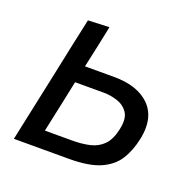

<svg xmlns="http://www.w3.org/2000/svg" viewBox="-96 -598 705 697"><g transform="rotate(20 257.0 -250.0)"><path d="M26 0Q37.5 -54.5 48.5 -106Q59.5 -157.5 72.5 -218.5L83 -268Q97 -335 108.2 -387.8Q119.5 -440.5 131.5 -496L213.5 -499.5Q204.5 -457.5 196.5 -418Q188 -378 178.5 -335.5H291Q382.5 -335.5 429 -289Q462.5 -255 462.5 -201.5Q462.5 -180.5 457.5 -157Q447.5 -108.5 425.2 -73.5Q403 -38.5 359 -19.2Q315 0 238.5 0ZM121.5 -66.5H227.5Q264.5 -66.5 294.8 -73.5Q325 -80.5 345.8 -101.5Q366.5 -122.5 375.5 -165Q379 -181.5 379 -194.5Q379 -215.5 370 -229.5Q354.5 -252 328 -260.5Q301.5 -269 276 -269H164.5Q153 -214 143 -166.8Q133 -119.5 121.5 -66.5Z"/></g></svg>

Font: Heraclito
Style: Italic
Weight: 400
Italic angle: -12°
Designer: Kostas Bartsokas (font) & Cristiano Sobral (main changes)
Foundry: Kostas Bartsokas (font) & Cristiano Sobral (main changes)
Version: Version 1.00;July 8, 2020;FontCreator 13.0.0.2655 64-bit